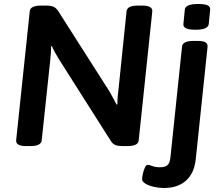

<svg xmlns="http://www.w3.org/2000/svg" viewBox="-20 -730 1108 962"><path d="M111 2Q58 2 61 -28L129 -673Q131 -702 185 -702H210Q234 -702 247.5 -696.5Q261 -691 272 -674L529 -271Q540 -251 548.5 -235.5Q557 -220 564 -206L568 -207Q568 -223 569 -238Q570 -253 573 -275L614 -673Q617 -702 670 -702H692Q746 -702 743 -672L675 -27Q673 2 618 2H594Q572 2 559 -3Q546 -8 537 -21L273 -437Q263 -454 254.5 -469Q246 -484 240 -499L236 -498Q236 -482 235 -466Q234 -450 232 -431L189 -27Q186 2 132 2ZM801 212Q776 212 750.5 206Q725 200 708.5 190Q692 180 692 168Q692 159 695.5 142Q699 125 705.5 110.5Q712 96 720 96Q728 96 743.5 102Q759 108 781 108Q807 108 819 97.5Q831 87 834 58L892 -496Q895 -525 949 -525H970Q999 -525 1010 -517.5Q1021 -510 1020 -496L961 66Q954 137 912.5 174.5Q871 212 801 212ZM960 -581Q926 -581 911.5 -588.5Q897 -596 899 -610L906 -682Q907 -695 923 -702.5Q939 -710 973 -710Q1007 -710 1020.5 -703Q1034 -696 1033 -682L1026 -610Q1023 -581 960 -581Z"/></svg>

Font: Asap Semi Expanded Semi Expanded SemiBold
Style: Italic
Weight: 600
Width: 6
Italic angle: -6°
Designer: Pablo Cosgaya
Foundry: Omnibus-Type
Version: Version 3.001; ttfautohint (v1.8.4.7-5d5b)